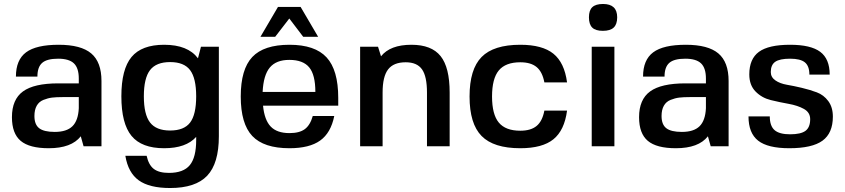

<svg xmlns="http://www.w3.org/2000/svg" viewBox="-20 -735 4246 965"><path d="M386 -50Q339 10 225 10Q128 10 84 -27Q40 -64 40 -146Q40 -235 95.5 -275.5Q151 -316 273 -316H376V-340Q376 -393 351.5 -416.5Q327 -440 272 -440Q216 -440 192 -419Q168 -398 168 -350H60Q60 -434 111 -472Q162 -510 275 -510Q387 -510 438.5 -466.5Q490 -423 490 -328V0H400ZM376 -247H295Q263 -247 242 -244.5Q221 -242 198.5 -233Q176 -224 164.5 -203.5Q153 -183 153 -152Q153 -109 177 -90.5Q201 -72 255 -72Q315 -72 344 -100.5Q373 -129 376 -191Z M805 10Q692 10 641 -52Q590 -114 590 -251Q590 -387 641 -448.5Q692 -510 805 -510Q924 -510 975 -442L990 -500H1080V-50Q1080 86 1021.5 148Q963 210 835 210Q731 210 677.5 171.5Q624 133 610 48H717Q727 94 753 114Q779 134 829 134Q902 134 934 95Q966 56 966 -31V-47Q915 10 805 10ZM966 -251Q966 -342 935.5 -382.5Q905 -423 835 -423Q765 -423 734 -382.5Q703 -342 703 -251Q703 -160 734 -119.5Q765 -79 835 -79Q905 -79 935.5 -119Q966 -159 966 -251Z M1680 -204H1302Q1309 -132 1340.5 -99Q1372 -66 1435 -66Q1485 -66 1512 -86Q1539 -106 1552 -152H1660Q1643 -67 1589 -28.5Q1535 10 1435 10Q1306 10 1248 -51.5Q1190 -113 1190 -250Q1190 -387 1248 -448.5Q1306 -510 1435 -510Q1563 -510 1621.5 -446.5Q1680 -383 1680 -243ZM1434 -434Q1368 -434 1336 -395.5Q1304 -357 1300 -273H1565Q1565 -359 1534 -396.5Q1503 -434 1434 -434ZM1579 -550H1504L1434 -642L1363 -550H1289L1377 -700H1491Z M1895 -452Q1941 -510 2048 -510Q2149 -510 2194.5 -453Q2240 -396 2240 -270V0H2126V-270Q2126 -351 2101 -386.5Q2076 -422 2019 -422Q1958 -422 1930.5 -386Q1903 -350 1903 -270V0H1790V-500H1880Z M2716 -179H2830Q2817 -80 2761.5 -35Q2706 10 2595 10Q2461 10 2400.5 -51.5Q2340 -113 2340 -250Q2340 -387 2400.5 -448.5Q2461 -510 2595 -510Q2706 -510 2761.5 -465Q2817 -420 2830 -321H2716Q2706 -374 2677 -398Q2648 -422 2595 -422Q2521 -422 2487 -381Q2453 -340 2453 -250Q2453 -160 2487 -119Q2521 -78 2595 -78Q2648 -78 2677 -102Q2706 -126 2716 -179Z M3068 0H2954V-500H3068ZM3011 -715Q3082 -715 3082 -648Q3082 -613 3064.5 -596.5Q3047 -580 3010 -580Q2973 -580 2956.5 -596.5Q2940 -613 2940 -648Q2940 -683 2957 -699Q2974 -715 3011 -715Z M3538 -50Q3491 10 3377 10Q3280 10 3236 -27Q3192 -64 3192 -146Q3192 -235 3247.5 -275.5Q3303 -316 3425 -316H3528V-340Q3528 -393 3503.5 -416.5Q3479 -440 3424 -440Q3368 -440 3344 -419Q3320 -398 3320 -350H3212Q3212 -434 3263 -472Q3314 -510 3427 -510Q3539 -510 3590.5 -466.5Q3642 -423 3642 -328V0H3552ZM3528 -247H3447Q3415 -247 3394 -244.5Q3373 -242 3350.5 -233Q3328 -224 3316.5 -203.5Q3305 -183 3305 -152Q3305 -109 3329 -90.5Q3353 -72 3407 -72Q3467 -72 3496 -100.5Q3525 -129 3528 -191Z M3854 -373Q3854 -347 3877 -331Q3900 -315 3935 -309Q3970 -303 4010 -293.5Q4050 -284 4085 -271Q4120 -258 4143 -227Q4166 -196 4166 -149Q4166 -66 4114 -28Q4062 10 3947 10Q3839 10 3790.5 -28Q3742 -66 3742 -150H3849Q3849 -102 3873 -81Q3897 -60 3951 -60Q4005 -60 4028.5 -77.5Q4052 -95 4052 -136Q4052 -170 4020.5 -187.5Q3989 -205 3944 -213Q3899 -221 3854 -232Q3809 -243 3777.5 -275Q3746 -307 3746 -361Q3746 -439 3794.5 -474.5Q3843 -510 3951 -510Q4055 -510 4102.5 -474.5Q4150 -439 4150 -360H4048Q4048 -403 4025.5 -421.5Q4003 -440 3951 -440Q3899 -440 3876.5 -424.5Q3854 -409 3854 -373Z"/></svg>

Font: Fivo Sans Med
Style: Regular
Weight: 450
Designer: Alexander Slobzheninov
Foundry: Alexander Slobzheninov
Version: 1.0